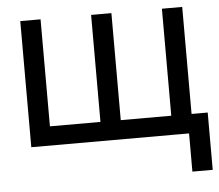

<svg xmlns="http://www.w3.org/2000/svg" viewBox="-49 -571 894 782"><g transform="rotate(-5 397.5 -180.0)"><path d="M61.5 -515.6H144.5V-78.1H351.1V-515.6H434.1V-78.1H640.6V-515.6H723.6V0H61.5ZM706.5 156.2V0H670.4V-78.1H789.6V156.2Z"/></g></svg>

Font: Inter Display
Style: Regular
Weight: 400
Designer: Rasmus Andersson
Foundry: rsms
Version: Version 4.001;git-9221beed3